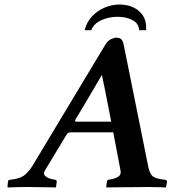

<svg xmlns="http://www.w3.org/2000/svg" viewBox="-20 -824 759 846"><path d="M353 -691Q362 -727 385.5 -752Q409 -777 441 -790.5Q473 -804 505 -804Q558 -804 591 -776.5Q624 -749 624 -702V-691H593Q592 -720 564.5 -735Q537 -750 497 -750Q460 -750 426.5 -735Q393 -720 382 -691ZM633 -91Q637 -70 646.5 -54.5Q656 -39 692 -34L706 -32Q709 -32 712.5 -30Q716 -28 716 -23L712 0L710 2Q710 2 686.5 1Q663 0 634 0Q621 0 591 0.5Q561 1 528.5 1Q496 1 473 1.5Q450 2 450 2L448 0L451 -23Q452 -31 458 -32L469 -34Q487 -37 501 -45.5Q515 -54 511 -73L479 -241H290Q279 -241 271 -227L178 -73Q168 -57 181 -47Q194 -37 212 -34L223 -32Q230 -31 230 -23L227 0L225 2Q225 2 211 1.5Q197 1 176.5 1Q156 1 135.5 0.5Q115 0 101 0Q82 0 62 0.5Q42 1 28.5 1.5Q15 2 15 2L13 0L15 -23Q15 -28 18.5 -30Q22 -32 25 -32L39 -34Q75 -39 94 -57.5Q113 -76 124 -95L444 -627Q455 -645 469 -651.5Q483 -658 491 -658Q508 -658 515 -650.5Q522 -643 525 -627ZM316 -288H470Q462 -330 456 -360Q450 -390 444 -421Q438 -452 429 -494Q415 -470 395.5 -437Q376 -404 357.5 -372.5Q339 -341 326.5 -320.5Q314 -300 314 -300Q307 -288 316 -288Z"/></svg>

Font: Libertinus Serif SemiBold
Style: Italic
Weight: 600
Italic angle: -11.5°
Designer: Philipp H. Poll, Khaled Hosny
Foundry: Caleb Maclennan
Version: Version 7.051;RELEASE